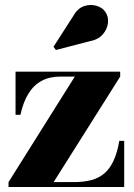

<svg xmlns="http://www.w3.org/2000/svg" viewBox="-20 -746 534 766"><path d="M14 0V-19.5L278.5 -440.5H220.5Q178 -440.5 146.2 -423.5Q114.5 -406.5 93.5 -372.5Q72.5 -338.5 61.5 -288H42V-460H459.5V-440.5L194 -19.5H275Q315 -19.5 345.2 -27.8Q375.5 -36 397.2 -55Q419 -74 433.5 -105.8Q448 -137.5 456 -184H475.5V0ZM203 -546.5 193.5 -559.5 273.5 -684Q290.5 -713.5 316 -721.8Q341.5 -730 365.2 -722.8Q389 -715.5 400 -699Q413.5 -679.5 410.8 -654.5Q408 -629.5 390.2 -609Q372.5 -588.5 341.5 -582.5Z"/></svg>

Font: Bodoni Moda 11pt ExtraBold
Style: Regular
Weight: 800
Designer: Owen Earl
Foundry: indestructible type
Version: Version 2.004